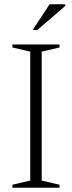

<svg xmlns="http://www.w3.org/2000/svg" viewBox="-20 -878 336 898"><path d="M258.5 -14V0H38V-14L121.5 -33.5V-636.5L38 -656V-670H258.5V-656L175 -636.5V-33.5ZM133 -738 212 -858H285.5V-850.5L155 -738Z"/></svg>

Font: Newsreader Text Light
Style: Regular
Weight: 300
Designer: Hugues Gentile
Foundry: Production Type
Version: Version 1.001